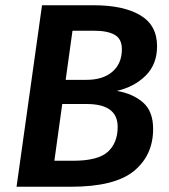

<svg xmlns="http://www.w3.org/2000/svg" viewBox="-20 -711 645 731"><path d="M563 -220Q563 -120 490 -60Q417 0 250 0H43L140 -691H337Q450 -691 514 -653Q578 -615 578 -535Q578 -466 534.5 -423Q491 -380 425 -365Q487 -354 525 -320.5Q563 -287 563 -220ZM256 -594 230 -407H309Q372 -407 408 -438Q444 -469 444 -524Q444 -563 416.5 -578.5Q389 -594 339 -594ZM428 -228Q428 -315 310 -315H217L187 -99H259Q353 -99 390.5 -133Q428 -167 428 -228Z"/></svg>

Font: FiraGO Medium
Style: Italic
Weight: 500
Italic angle: -8°
Designer: bBox Type GmbH
Foundry: bBox Type GmbH
Version: Version 1.001